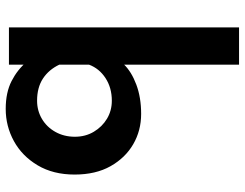

<svg xmlns="http://www.w3.org/2000/svg" viewBox="-110 -714 836 655"><g transform="rotate(90 307.5 -387.0)"><path d="M352 11Q296 11 257 -9Q218 -29 191 -61L201 -91V0H74V-785H201V-350L200 -392Q225 -418 269 -434.5Q313 -451 369 -451Q426 -451 472.5 -424Q519 -397 547.5 -346.5Q576 -296 576 -224Q576 -151 544.5 -98Q513 -45 462 -17Q411 11 352 11ZM324 -96Q358 -96 386 -112.5Q414 -129 430.5 -158.5Q447 -188 447 -225Q447 -261 430 -289.5Q413 -318 385.5 -334.5Q358 -351 324 -351Q280 -351 247 -329.5Q214 -308 201 -273V-172Q218 -136 248.5 -116Q279 -96 324 -96Z"/></g></svg>

Font: Reem Kufi Fun SemiBold
Style: Regular
Weight: 600
Designer: Khaled Hosny
Version: Version 1.005